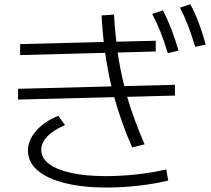

<svg xmlns="http://www.w3.org/2000/svg" viewBox="-20 -838 978 889"><path d="M63.5 -426.8 496.1 -438Q479.5 -506.8 466.8 -593.3L73.2 -583V-633.8L460.4 -643.6Q453.6 -703.6 450.2 -766.6L507.8 -770.5Q510.7 -714.4 518.6 -645L701.2 -649.4V-599.6L524.9 -594.7Q536.1 -516.1 555.7 -439.5L790 -445.3V-395.5L568.8 -389.6Q597.7 -289.1 649.4 -169.9L591.8 -155.3Q541.5 -271 508.8 -388.2L63.5 -377ZM684.6 -773.4 734.4 -790Q756.8 -746.1 773.9 -701.7Q791 -657.2 806.6 -603.5L756.8 -591.8Q740.7 -646 723.6 -689Q706.5 -731.9 684.6 -773.4ZM813.5 -802.7 861.3 -818.4Q883.8 -776.4 900.4 -731.9Q917 -687.5 932.6 -631.8L883.8 -621.1Q867.2 -676.8 850.6 -719.7Q834 -762.7 813.5 -802.7ZM109.4 -138.7Q108.4 -186.5 145.8 -230.5Q183.1 -274.4 250 -301.8L281.2 -258.8Q226.6 -235.8 198.2 -205.3Q169.9 -174.8 170.9 -141.6Q172.4 -104.5 208.5 -77.9Q244.6 -51.3 311.5 -36.9Q378.4 -22.5 470.7 -22.5Q540.5 -22.5 615 -30.8Q689.5 -39.1 750 -53.7L758.8 -2Q696.8 13.2 621.6 21.7Q546.4 30.3 473.6 30.3Q363.3 30.3 281 9.8Q198.7 -10.7 154.3 -48.8Q109.9 -86.9 109.4 -138.7Z"/></svg>

Font: Pretendard Light
Style: Regular
Weight: 300
Designer: Base glyphs from Inter by Rasmus Andersson; Hangeul glyphs from Noto Sans CJK(Source Han Sans) by Jang Soo-young and Kan
Foundry: Kil Hyung-jin
Version: Version 1.309